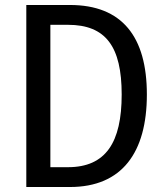

<svg xmlns="http://www.w3.org/2000/svg" viewBox="-20 -750 660 770"><path d="M85.5 0H260.5C469.5 0 569 -138.5 569 -371C569 -603 469.5 -730 260.5 -730H85.5ZM468 -371C468 -179 404.5 -79.5 252.5 -79.5H182V-650.5H252.5C404.5 -650.5 468 -563 468 -371Z"/></svg>

Font: Monaspace Neon
Style: Regular
Weight: 400
Designer: Riley Cran & the Lettermatic Team
Foundry: Lettermatic
Version: Version 1.200 (Monaspace Neon)